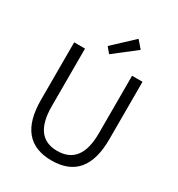

<svg xmlns="http://www.w3.org/2000/svg" viewBox="-223 -1104 1163 1258"><g transform="rotate(30 358.0 -475.0)"><path d="M100 -297V-732H182V-296Q182 -60 358 -60Q538 -60 538 -296V-732H617V-297Q617 13 358 13Q100 13 100 -297ZM302 -821 454 -963 502 -907 337 -779Z"/></g></svg>

Font: Source Han Sans CN Normal
Style: Regular
Weight: 350
Designer: Ryoko NISHIZUKA 西塚涼子 (kana, bopomofo & ideographs); Paul D. Hunt (Latin, Greek & Cyrillic); Sandoll Communications 산돌커뮤니
Foundry: Adobe
Version: Version 2.004;hotconv 1.0.118;makeotfexe 2.5.65603